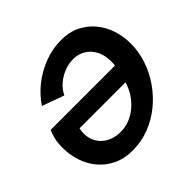

<svg xmlns="http://www.w3.org/2000/svg" viewBox="-178 -892 1073 1073"><g transform="rotate(-45 359.0 -355.0)"><path d="M288 5Q224 5 174 -19Q124 -43 90 -83.5Q56 -124 39 -175.5Q22 -227 22 -283Q22 -325 30 -355Q38 -385 46 -401H554Q555 -409 555.5 -416.5Q556 -424 556 -432Q556 -482 537.5 -517.5Q519 -553 487 -572.5Q455 -592 414 -592Q379 -592 344 -578.5Q309 -565 280.5 -540.5Q252 -516 236 -483L106 -530Q143 -586 196 -627Q249 -668 312 -691.5Q375 -715 443 -715Q506 -715 554.5 -691Q603 -667 636.5 -626.5Q670 -586 687 -534Q704 -482 704 -425Q704 -361 683 -298.5Q662 -236 624 -181.5Q586 -127 534.5 -85Q483 -43 420.5 -19Q358 5 288 5ZM316 -116Q352 -116 385 -129Q418 -142 446.5 -165.5Q475 -189 496.5 -221.5Q518 -254 530 -293H166Q164 -283 163 -274Q162 -265 162 -255Q162 -225 173 -199.5Q184 -174 204 -155.5Q224 -137 252.5 -126.5Q281 -116 316 -116Z"/></g></svg>

Font: Raleway Thin
Style: Bold Italic
Weight: 700
Italic angle: -12°
Version: Version 4.026